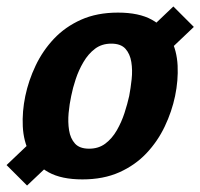

<svg xmlns="http://www.w3.org/2000/svg" viewBox="-41 -547 619 594"><path d="M214 8Q149 8 109.3 -14Q69.7 -36 50.7 -73Q31.7 -110 29.5 -156Q27.3 -202 37.3 -250Q47.3 -298 69.2 -344Q91 -390 125.8 -427Q160.7 -464 209.8 -486Q259 -508 324 -508Q389 -508 428.7 -486Q468.3 -464 487.3 -427Q506.3 -390 508.5 -344Q510.7 -298 500.7 -250Q490.7 -202 468.8 -156Q447 -110 412.2 -73Q377.3 -36 328.2 -14Q279 8 214 8ZM234.7 -87Q264 -87 285 -102.8Q306 -118.7 320.5 -144Q335 -169.3 344.2 -197.5Q353.3 -225.7 358.7 -250Q363.3 -274.3 366.3 -302Q369.3 -329.7 365.3 -355Q361.3 -380.3 347 -396.2Q332.7 -412 303.3 -412Q274 -412 253 -396.2Q232 -380.3 217.2 -355Q202.3 -329.7 193.2 -302Q184 -274.3 179.3 -250Q174 -225.7 171.3 -197.5Q168.7 -169.3 172.7 -144Q176.7 -118.7 191 -102.8Q205.3 -87 234.7 -87ZM389.7 -426.3 495.3 -527 558.7 -463.7 437.3 -348.3ZM150.7 -75.3 42.7 27 -20.7 -36.3 103 -154Z"/></svg>

Font: Epunda Sans Light
Style: Italic
Weight: 300
Italic angle: -12.0243°
Designer: Simon Atzbach
Foundry: typofactur
Version: Version 2.204